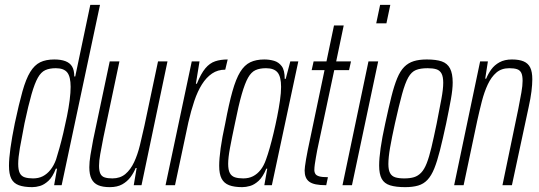

<svg xmlns="http://www.w3.org/2000/svg" viewBox="-20 -763 2222 791"><path d="M113 8Q79 8 57.5 0Q36 -8 26.5 -27Q17 -46 17 -80Q17 -109 23 -152.5Q29 -196 41 -255Q58 -335 72.5 -386.5Q87 -438 104.5 -466.5Q122 -495 145.5 -506.5Q169 -518 204 -518Q231 -518 249.5 -511Q268 -504 277 -489Q286 -474 286 -448H290L352 -743H392L234 0H203L215 -68H210Q197 -34 179.5 -18Q162 -2 145 3Q128 8 113 8ZM116 -28Q139 -28 156.5 -37Q174 -46 188 -63.5Q202 -81 211 -106Q217 -125 225 -153.5Q233 -182 241 -216Q249 -250 256 -284.5Q263 -319 267 -350.5Q271 -382 271 -405Q271 -447 257 -464.5Q243 -482 210 -482Q184 -482 166.5 -474Q149 -466 136 -443Q123 -420 110 -375Q97 -330 81 -255Q69 -194 62 -153.5Q55 -113 55 -88Q55 -63 61.5 -50Q68 -37 82 -32.5Q96 -28 116 -28Z M432 8Q403 8 384.5 0Q366 -8 357 -26Q348 -44 348 -74Q348 -95 352.5 -123.5Q357 -152 364 -188L432 -510H472L406 -197Q398 -156 393 -128Q388 -100 388 -80Q388 -59 393.5 -47.5Q399 -36 411.5 -32Q424 -28 443 -28Q475 -28 496.5 -46Q518 -64 532.5 -95Q547 -126 556.5 -165Q566 -204 575 -245L631 -510H670L563 0H531L543 -71H539Q531 -51 517.5 -33Q504 -15 483.5 -3.5Q463 8 432 8Z M662 0 770 -510H802L787 -418H791Q808 -460 826 -481.5Q844 -503 866.5 -510.5Q889 -518 918 -518L908 -476Q877 -476 853.5 -460Q830 -444 812 -415.5Q794 -387 780.5 -347Q767 -307 756 -259L701 0Z M978 8Q945 8 924 0Q903 -8 893 -27Q883 -46 883 -80Q883 -109 889 -152.5Q895 -196 908 -255Q923 -335 937.5 -386.5Q952 -438 969.5 -466.5Q987 -495 1011 -506.5Q1035 -518 1069 -518Q1090 -518 1109 -512.5Q1128 -507 1140.5 -490.5Q1153 -474 1153 -438H1157L1176 -510H1209L1100 0H1069L1081 -68H1077Q1063 -34 1045.5 -18Q1028 -2 1010.5 3Q993 8 978 8ZM982 -28Q1005 -28 1022.5 -37Q1040 -46 1053.5 -63Q1067 -80 1076 -106Q1083 -125 1091 -153Q1099 -181 1107 -214.5Q1115 -248 1122 -283Q1129 -318 1133.5 -349.5Q1138 -381 1138 -405Q1138 -447 1123.5 -464.5Q1109 -482 1076 -482Q1050 -482 1032.5 -474Q1015 -466 1002 -443Q989 -420 976 -375Q963 -330 948 -255Q935 -194 927.5 -153.5Q920 -113 920 -88Q920 -63 927 -50Q934 -37 948 -32.5Q962 -28 982 -28Z M1324 0Q1298 0 1281 -3.5Q1264 -7 1254 -14.5Q1244 -22 1239.5 -33.5Q1235 -45 1235 -61Q1235 -66 1236.5 -78Q1238 -90 1241 -107.5Q1244 -125 1248 -145L1317 -474H1264L1272 -510H1325L1356 -658H1396L1365 -510H1426L1418 -474H1357L1287 -145Q1284 -129 1281.5 -114.5Q1279 -100 1277 -86.5Q1275 -73 1275 -61Q1275 -54 1279 -47Q1283 -40 1295 -36.5Q1307 -33 1331 -33Z M1530 -667 1546 -743H1588L1572 -667ZM1391 0 1498 -510H1538L1430 0Z M1649 8Q1611 8 1587 0.5Q1563 -7 1552.5 -26.5Q1542 -46 1542 -81Q1542 -110 1548 -152.5Q1554 -195 1567 -254Q1581 -319 1592.5 -365Q1604 -411 1616.5 -441Q1629 -471 1645.5 -487.5Q1662 -504 1684.5 -511Q1707 -518 1738 -518Q1777 -518 1800 -510Q1823 -502 1834 -481Q1845 -460 1845 -423Q1845 -395 1837.5 -353.5Q1830 -312 1818 -254Q1804 -189 1792.5 -143.5Q1781 -98 1769 -68.5Q1757 -39 1741 -22Q1725 -5 1702.5 1.5Q1680 8 1649 8ZM1645 -28Q1669 -28 1685.5 -33Q1702 -38 1715 -51.5Q1728 -65 1738 -90.5Q1748 -116 1757.5 -156Q1767 -196 1779 -254Q1791 -315 1798.5 -355.5Q1806 -396 1806 -422Q1806 -447 1799 -460Q1792 -473 1778 -477.5Q1764 -482 1742 -482Q1712 -482 1693.5 -474.5Q1675 -467 1662 -444Q1649 -421 1636.5 -375.5Q1624 -330 1607 -254Q1594 -195 1587 -154.5Q1580 -114 1580 -87Q1580 -63 1587 -50Q1594 -37 1608.5 -32.5Q1623 -28 1645 -28Z M1851 0 1958 -510H1990L1979 -439H1983Q1991 -459 2004 -477Q2017 -495 2038 -506.5Q2059 -518 2089 -518Q2119 -518 2137.5 -510Q2156 -502 2164.5 -484.5Q2173 -467 2173 -436Q2173 -415 2169.5 -386.5Q2166 -358 2158 -322L2089 0H2050L2115 -313Q2123 -354 2128 -382Q2133 -410 2133 -430Q2133 -452 2127.5 -463Q2122 -474 2110 -478Q2098 -482 2078 -482Q2046 -482 2025 -464Q2004 -446 1989.5 -415Q1975 -384 1965 -345Q1955 -306 1946 -265L1890 0Z"/></svg>

Font: Saira UltraCondensed ExtraLight
Style: Italic
Weight: 250
Width: 1
Italic angle: -12°
Designer: Hector Gatti with collaboration of the Omnibus-Type team
Foundry: Omnibus-Type
Version: Version 1.101